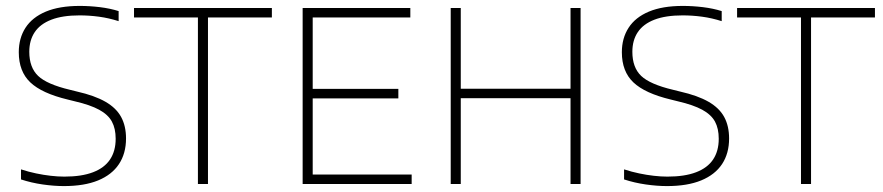

<svg xmlns="http://www.w3.org/2000/svg" viewBox="-20 -622 2986 649"><path d="M196 7Q162.5 7 124.2 1.5Q86 -4 51 -15.5V-49.5Q77 -41 102.2 -35.8Q127.5 -30.5 151.5 -27.8Q175.5 -25 197.5 -25Q256 -25 294.5 -39.8Q333 -54.5 352 -83Q371 -111.5 371 -153Q371 -187.5 358.2 -211Q345.5 -234.5 315.2 -251Q285 -267.5 233 -279.5L209 -285.5Q121.5 -306.5 82.5 -343.5Q43.5 -380.5 43.5 -445.5Q43.5 -493 66.2 -528.2Q89 -563.5 135 -582.8Q181 -602 249.5 -602Q283 -602 317.8 -597.8Q352.5 -593.5 381 -584.5V-550.5Q348 -561 315 -565.5Q282 -570 249 -570Q191.5 -570 153.8 -555.5Q116 -541 97.5 -513.5Q79 -486 79 -447Q79 -394 108.8 -365.5Q138.5 -337 216.5 -318.5L240.5 -312.5Q300 -299 336.5 -278Q373 -257 389.5 -226.5Q406 -196 406 -154Q406 -103.5 382.2 -67.5Q358.5 -31.5 311.8 -12.2Q265 7 196 7Z M649 0V-563H433V-595H899V-563H683V0Z M1003 0V-595H1367V-563H1037V-32H1371.5V0ZM1027 -289.5V-321.5H1326.5V-289.5Z M1503.5 0V-595H1537.5V-322H1908.5V-595H1942.5V0H1908.5V-290H1537.5V0Z M2234.5 7Q2201 7 2162.8 1.5Q2124.5 -4 2089.5 -15.5V-49.5Q2115.5 -41 2140.8 -35.8Q2166 -30.5 2190 -27.8Q2214 -25 2236 -25Q2294.5 -25 2333 -39.8Q2371.5 -54.5 2390.5 -83Q2409.5 -111.5 2409.5 -153Q2409.5 -187.5 2396.8 -211Q2384 -234.5 2353.8 -251Q2323.5 -267.5 2271.5 -279.5L2247.5 -285.5Q2160 -306.5 2121 -343.5Q2082 -380.5 2082 -445.5Q2082 -493 2104.8 -528.2Q2127.5 -563.5 2173.5 -582.8Q2219.5 -602 2288 -602Q2321.5 -602 2356.2 -597.8Q2391 -593.5 2419.5 -584.5V-550.5Q2386.5 -561 2353.5 -565.5Q2320.5 -570 2287.5 -570Q2230 -570 2192.2 -555.5Q2154.5 -541 2136 -513.5Q2117.5 -486 2117.5 -447Q2117.5 -394 2147.2 -365.5Q2177 -337 2255 -318.5L2279 -312.5Q2338.5 -299 2375 -278Q2411.5 -257 2428 -226.5Q2444.5 -196 2444.5 -154Q2444.5 -103.5 2420.8 -67.5Q2397 -31.5 2350.2 -12.2Q2303.5 7 2234.5 7Z M2687.5 0V-563H2471.5V-595H2937.5V-563H2721.5V0Z"/></svg>

Font: Encode Sans SC Condensed Thin Thin
Style: Regular
Weight: 250
Version: Version 3.002